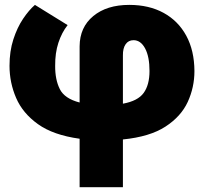

<svg xmlns="http://www.w3.org/2000/svg" viewBox="-20 -573 852 797"><path d="M310.5 204.1V2.9Q201.2 -12.2 137.7 -57.6Q74.2 -103 46.9 -166.5Q19.5 -230 19.5 -299.8Q19.5 -360.4 35.4 -409.4Q51.3 -458.5 75.7 -494.9Q100.1 -531.2 125 -552.7L260.7 -468.8Q236.3 -438 222.4 -395.5Q208.5 -353 209 -299.8Q208.5 -242.7 228.3 -203.1Q248 -163.6 310.5 -147.5V-380.9Q311 -460 367.2 -506.3Q423.3 -552.7 516.6 -552.7Q598.6 -552.7 659.2 -519.5Q719.7 -486.3 753.2 -424.8Q786.6 -363.3 787.1 -278.3Q787.1 -210.4 759.3 -149.9Q731.4 -89.4 666.7 -47.4Q602.1 -5.4 490.2 5.9V204.1ZM490.2 -342.8V-142.6Q552.2 -153.8 576.4 -187.3Q600.6 -220.7 600.6 -278.3Q600.6 -337.9 582.3 -372.1Q564 -406.2 534.2 -406.2Q513.2 -406.2 501.5 -389.4Q489.7 -372.6 490.2 -342.8Z"/></svg>

Font: Inter Tight Black
Style: Regular
Weight: 900
Designer: Rasmus Andersson
Foundry: rsms
Version: Version 3.004; ttfautohint (v1.8.4.7-5d5b)